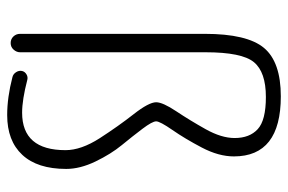

<svg xmlns="http://www.w3.org/2000/svg" viewBox="-155 -645 810 540"><g transform="rotate(90 250.0 -375.0)"><path d="M75.2 -26.4V-545.9Q75.2 -665 114.7 -712.4Q154.3 -759.8 251 -759.8Q419.9 -759.8 419.9 -627.9Q419.9 -585 395 -537.6Q370.1 -490.2 345.7 -455.1Q321.3 -419.9 321.3 -409.2Q321.3 -398.4 342.3 -370.6Q363.3 -342.8 388.2 -312.5Q413.1 -282.2 434.1 -238.8Q455.1 -195.3 455.1 -156.2Q455.1 -75.2 415.5 -32.7Q376 9.8 303.7 9.8Q253.9 9.8 197.3 -4.9Q188.5 -6.8 183.1 -15.1Q177.7 -23.4 179.7 -32.2Q181.6 -40 189 -44.4Q196.3 -48.8 204.1 -46.9Q260.7 -32.2 296.9 -32.2Q402.3 -32.2 402.3 -154.3Q402.3 -198.2 368.7 -250.5Q335 -302.7 301.3 -345.7Q267.6 -388.7 267.6 -409.2Q267.6 -427.7 293 -465.8Q318.4 -503.9 343.3 -548.3Q368.2 -592.8 368.2 -629.9Q368.2 -671.9 343.3 -694.8Q318.4 -717.8 252.9 -717.8Q182.6 -717.8 154.8 -684.1Q127 -650.4 127 -547.9V-26.4Q127 -16.6 119.6 -8.3Q112.3 0 101.1 0Q89.8 0 82.5 -7.8Q75.2 -15.6 75.2 -26.4Z"/></g></svg>

Font: Rounded-X Mgen+ 1mn light
Style: Regular
Weight: 200
Designer: [Source Han Sans]
Ryoko NISHIZUKA  (kana & ideographs); Paul D. Hunt (Latin, Greek & Cyrillic); Wenlong ZHANG  (bopomofo
Version: Version 1.059.20150602